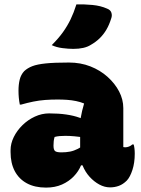

<svg xmlns="http://www.w3.org/2000/svg" viewBox="-20 -842 640 872"><path d="M540 -351Q540 -337 540 -322.5Q540 -308 540 -293Q540 -278 540 -263.5Q540 -249 540 -234Q540 -219 540 -204Q540 -189 540 -174Q541 -174 544 -173.5Q547 -173 549 -173Q557 -173 566 -176.5Q575 -180 581 -186H587Q589 -180 590.5 -169Q592 -158 592 -144Q592 -103 581.5 -70.5Q571 -38 556 -22Q539 -5 520 2Q501 9 480 9Q455 9 431 -4Q407 -17 387 -39Q367 -61 355.5 -89.5Q344 -118 344 -148Q344 -181 344 -212.5Q344 -244 344 -277Q344 -291 346.5 -306.5Q349 -322 353 -338.5Q357 -355 362 -372Q345 -379 325.5 -383Q306 -387 285.5 -388.5Q265 -390 242 -390Q212 -390 185 -388Q158 -386 131 -380.5Q104 -375 76 -367H70Q67 -382 65.5 -397.5Q64 -413 64 -430Q64 -458 69.5 -480.5Q75 -503 90 -519Q105 -533 127 -541.5Q149 -550 188 -554Q227 -558 293 -558Q346 -558 390.5 -540.5Q435 -523 468.5 -493Q502 -463 521 -426.5Q540 -390 540 -351ZM223 -180Q223 -162 230 -156Q237 -150 259 -150Q280 -150 298 -153.5Q316 -157 333.5 -166Q351 -175 370 -189L377 -91H348Q337 -64 315 -41Q293 -18 261.5 -4Q230 10 189 10Q138 10 102 -9.5Q66 -29 47 -65Q28 -101 28 -151V-160Q28 -190 42.5 -219.5Q57 -249 82 -273.5Q107 -298 138.5 -312.5Q170 -327 203 -327Q246 -327 280.5 -322Q315 -317 341 -307.5Q367 -298 383 -285Q392 -279 397.5 -268Q403 -257 405.5 -241.5Q408 -226 408 -205Q386 -213 363 -217Q340 -221 318 -223Q296 -225 277 -225Q263 -225 251 -224Q239 -223 228 -220Q225 -210 224 -201Q223 -192 223 -182ZM327 -822Q362 -823 399.5 -819.5Q437 -816 466 -803Q482 -797 486 -784Q490 -771 485 -758Q476 -729 463 -707Q450 -685 432.5 -668Q415 -651 392 -638Q378 -629 358 -624.5Q338 -620 313 -620Q291 -620 263.5 -623.5Q236 -627 215 -637Q246 -668 266 -696Q286 -724 300.5 -754Q315 -784 327 -822Z"/></svg>

Font: Recursive Monospace Casual Black
Style: Regular
Weight: 900
Version: Version 1.047